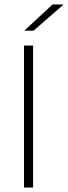

<svg xmlns="http://www.w3.org/2000/svg" viewBox="-20 -844 306 864"><path d="M129 -639V0H88V-639ZM90 -706.5 216.5 -824H265.5V-823L131 -706H90Z"/></svg>

Font: Anek Kannada Medium ExtraLight
Style: Regular
Weight: 250
Version: Version 1.003